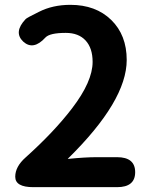

<svg xmlns="http://www.w3.org/2000/svg" viewBox="-20 -774 629 794"><path d="M118 0Q43 0 43 -43Q43 -85 86 -123Q204 -229 278 -326Q363 -437 363 -518Q363 -575 334 -606.5Q305 -638 252 -638Q186 -638 168 -619Q118 -564 76 -602Q35 -641 86 -695Q90 -700 141 -725Q198 -754 271 -754Q376 -754 440 -691.5Q504 -629 504 -526Q504 -357 262 -119Q258 -116 263 -117Q332 -124 379 -124H464Q539 -124 539 -62Q539 0 464 0Z"/></svg>

Font: Resource Han Rounded JP
Style: Bold
Weight: 700
Designer: Cyano Hao (round all glyphs); Ryoko NISHIZUKA 西塚涼子 (kana, bopomofo & ideographs); Paul D. Hunt (Latin, Greek & Cyrillic)
Foundry: Cyano Hao
Version: 0.990